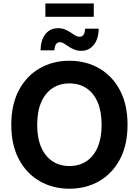

<svg xmlns="http://www.w3.org/2000/svg" viewBox="-20 -1092 810 1121"><path d="M385.4 9.8Q289 9.8 212.1 -34.2Q135.1 -78.2 90.5 -161.7Q45.9 -245.1 45.9 -363.3Q45.9 -482.2 90.5 -565.8Q135.1 -649.4 212.1 -693.3Q289 -737.3 385.4 -737.3Q481.9 -737.3 558.6 -693.3Q635.3 -649.4 679.9 -565.8Q724.6 -482.2 724.6 -363.3Q724.6 -244.9 679.9 -161.4Q635.3 -77.9 558.6 -34.1Q481.9 9.8 385.4 9.8ZM385.4 -122.6Q442 -122.6 484.2 -150.3Q526.4 -177.9 549.9 -231.7Q573.3 -285.5 573.3 -363.3Q573.3 -441.7 549.9 -495.7Q526.4 -549.6 484.2 -577.3Q442 -605 385.4 -605Q329 -605 286.7 -577.2Q244.3 -549.4 220.7 -495.4Q197.1 -441.5 197.1 -363.3Q197.1 -285.5 220.7 -231.9Q244.3 -178.2 286.7 -150.4Q329 -122.6 385.4 -122.6ZM455 -795.3Q431.7 -795.3 413.3 -802.9Q394.9 -810.4 380.3 -820.5Q365.7 -830.5 353.3 -838.1Q340.9 -845.6 329.2 -845.6Q314.2 -845.6 306.2 -832.5Q298.3 -819.4 297.3 -798.3H216.8Q218.3 -860.2 245.9 -893.8Q273.4 -927.3 318.6 -927.3Q342.1 -927.3 360.1 -919.8Q378 -912.3 392.3 -902.4Q406.6 -892.5 419 -884.9Q431.4 -877.4 443.9 -877.4Q460.6 -877.4 468.1 -889.4Q475.7 -901.5 477 -924.8H556.3Q555.1 -863.1 526.8 -829.2Q498.5 -795.3 455 -795.3ZM527.5 -1071.6V-993.8H244.9V-1071.6Z"/></svg>

Font: Adwaita Sans
Style: Regular
Weight: 400
Designer: Rasmus Andersson
Foundry: rsms
Version: Version 4.001;git-9221beed3